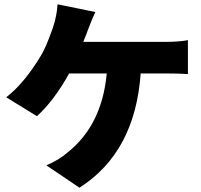

<svg xmlns="http://www.w3.org/2000/svg" viewBox="-20 -827 934 894"><path d="M350 47 196 -57Q259 -85 292 -115Q455 -243 477 -485H302Q232 -359 152 -286L9 -374Q92 -438 170 -567Q194 -606 223 -689Q225 -694 226 -697Q245 -754 248 -807L424 -771Q416 -755 400 -715Q392 -695 389 -687Q385 -674 372 -643Q369 -636 368 -632H560H752Q812 -632 855 -640V-482Q817 -485 752 -485H635Q609 -118 350 47Z"/></svg>

Font: GenSekiGothic TW H
Style: Regular
Weight: 900
Version: Version 1.501;PS 1;hotconv 16.6.51;makeotf.lib2.5.65220